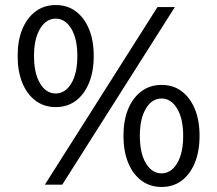

<svg xmlns="http://www.w3.org/2000/svg" viewBox="-20 -733 862 762"><path d="M201 -713Q248 -713 281.5 -687.5Q315 -662 333.5 -617Q352 -572 352 -511Q352 -450 333.5 -404.5Q315 -359 281.5 -333.5Q248 -308 201 -308Q155 -308 121 -333.5Q87 -359 68.5 -404.5Q50 -450 50 -511Q50 -572 68.5 -617Q87 -662 121 -687.5Q155 -713 201 -713ZM201 -659Q163 -659 139 -619Q115 -579 115 -511Q115 -442 139 -402Q163 -362 201 -362Q239 -362 263 -402Q287 -442 287 -511Q287 -579 263 -619Q239 -659 201 -659ZM158 0 605 -705H674L227 0ZM621 -396Q668 -396 701.5 -370.5Q735 -345 753.5 -300Q772 -255 772 -194Q772 -133 753.5 -87.5Q735 -42 701.5 -16.5Q668 9 621 9Q575 9 541 -16.5Q507 -42 488.5 -87.5Q470 -133 470 -194Q470 -255 488.5 -300Q507 -345 541 -370.5Q575 -396 621 -396ZM621 -342Q583 -342 559 -302Q535 -262 535 -194Q535 -125 559 -85Q583 -45 621 -45Q659 -45 683 -85Q707 -125 707 -194Q707 -262 683 -302Q659 -342 621 -342Z"/></svg>

Font: TikTok Sans Light
Style: Regular
Weight: 300
Version: Version 4.000